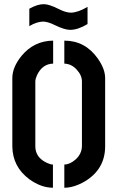

<svg xmlns="http://www.w3.org/2000/svg" viewBox="-20 -880 553 905"><path d="M118.2 -756.8V-838.9Q156.2 -860.4 186.5 -860.4Q210.9 -860.4 255.9 -837.9Q290 -820.3 314.5 -820.3Q348.6 -821.3 392.6 -847.7V-766.6Q347.7 -739.3 310.5 -739.3Q284.2 -739.3 238.3 -761.7Q205.1 -778.3 182.6 -778.3Q152.3 -777.3 118.2 -756.8ZM38.1 -190.4V-511.7Q38.1 -563.5 82 -617.2Q140.6 -687.5 230.5 -688.5V-580.1Q179.7 -579.1 154.3 -525.4Q146.5 -507.8 146.5 -496.1V-190.4Q146.5 -137.7 201.2 -112.3Q217.8 -104.5 229.5 -104.5V4.9Q173.8 4.9 118.2 -35.2Q39.1 -93.8 38.1 -190.4ZM283.2 4.9V-104.5Q308.6 -104.5 335.9 -127.9Q365.2 -154.3 366.2 -190.4V-496.1Q366.2 -525.4 340.8 -552.7Q316.4 -579.1 283.2 -580.1V-688.5Q381.8 -688.5 441.4 -603.5Q475.6 -554.7 475.6 -511.7V-190.4Q475.6 -82 378.9 -24.4Q328.1 4.9 283.2 4.9Z"/></svg>

Font: Post No Bills Colombo
Style: Bold
Weight: 800
Designer: Kosala Senevirathne, Siva Puranthara, Lasantha Premarathna, Tharique Azeez
Foundry: Mooniak
Version: Version 1.220 ; ttfautohint (v1.5)